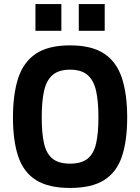

<svg xmlns="http://www.w3.org/2000/svg" viewBox="-20 -916 692 948"><path d="M326 12Q219 12 157.5 -27Q96 -66 70 -143.5Q44 -221 44 -336Q44 -451 70 -530.5Q96 -610 157.5 -651Q219 -692 326 -692Q433 -692 494.5 -651Q556 -610 582 -530.5Q608 -451 608 -336Q608 -221 582 -143.5Q556 -66 494.5 -27Q433 12 326 12ZM326 -108Q382 -108 412.5 -132.5Q443 -157 454.5 -207.5Q466 -258 466 -336Q466 -415 454.5 -467Q443 -519 412.5 -545.5Q382 -572 326 -572Q270 -572 239.5 -545.5Q209 -519 197.5 -467Q186 -415 186 -336Q186 -258 197.5 -207.5Q209 -157 239.5 -132.5Q270 -108 326 -108ZM369 -764V-896H497V-764ZM155 -764V-896H283V-764Z"/></svg>

Font: Titillium Web SemiBold
Style: Regular
Weight: 600
Designer: Mohamed Gaber, Accademia di Belle Arti di Urbino
Foundry: Kief Type Foundry, Accademia di Belle Arti di Urbino
Version: Version 3.000; ttfautohint (v1.8.4)